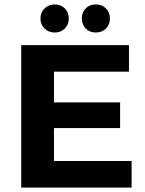

<svg xmlns="http://www.w3.org/2000/svg" viewBox="-20 -848 657 868"><path d="M575 -120V0H76V-644H563V-524H224V-385H523V-269H224V-120ZM227.5 -701Q200 -701 181.5 -719Q163 -737 163 -764.5Q163 -792 181.5 -810Q200 -828 227.5 -828Q255 -828 273 -810Q291 -792 291 -764.5Q291 -737 273 -719Q255 -701 227.5 -701ZM413 -701Q385 -701 367.5 -719Q350 -737 350 -764.5Q350 -792 367.5 -810Q385 -828 413 -828Q441 -828 459 -810Q477 -792 477 -764.5Q477 -737 459 -719Q441 -701 413 -701Z"/></svg>

Font: Montserrat Ace
Style: Bold
Weight: 700
Designer: Julieta Ulanovsky
Foundry: Julieta Ulanovsky
Version: Version 1